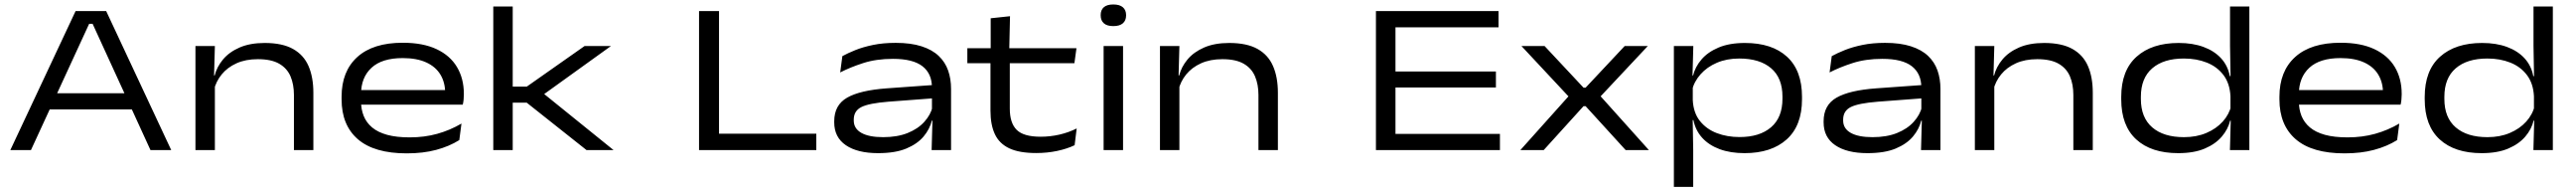

<svg xmlns="http://www.w3.org/2000/svg" viewBox="-20 -690 11860 878"><path d="M27.5 0 328 -639H469L768.5 0H673L406.5 -580.5H390.5L122.5 0ZM190 -187V-261.5H605.5V-187Z M1333.5 0V-253.5Q1333.5 -302 1317.8 -339Q1302 -376 1265.8 -397Q1229.5 -418 1167.5 -418Q1111 -418 1069 -399Q1027 -380 1000.8 -347.8Q974.5 -315.5 965 -275.5L951 -343H968.5Q978.5 -382.5 1006.8 -416.5Q1035 -450.5 1083 -471.5Q1131 -492.5 1199 -492.5Q1280 -492.5 1329.2 -465Q1378.5 -437.5 1400.8 -386.2Q1423 -335 1423 -263.5V0ZM880 0V-478.5H969.5L965.5 -334.5L969.5 -324V0Z M1853 15Q1703.5 15 1628.2 -49.8Q1553 -114.5 1553 -233.5V-245.5Q1553 -362.5 1625.5 -428Q1698 -493.5 1834.5 -493.5Q1927.5 -493.5 1990 -464.2Q2052.5 -435 2084.2 -382Q2116 -329 2116 -258.5V-255.5Q2116 -244 2114.8 -231.5Q2113.5 -219 2111 -209H2027.5Q2029 -220.5 2029.5 -234.5Q2030 -248.5 2030 -261.5Q2030 -311 2008 -347.2Q1986 -383.5 1942.5 -403.2Q1899 -423 1834.5 -423Q1739 -423 1690.8 -378.5Q1642.5 -334 1642.5 -257V-249.5V-240V-224Q1642.5 -187.5 1654.8 -157Q1667 -126.5 1693.5 -104.2Q1720 -82 1762.8 -70.2Q1805.5 -58.5 1866.5 -58.5Q1934.5 -58.5 1993.2 -74.8Q2052 -91 2105 -122L2095 -46Q2048.5 -17 1988.5 -1Q1928.5 15 1853 15ZM1594 -209V-276H2093.5V-209Z M2681 0 2405.5 -218H2324V-292H2406L2672 -478.5H2793.5L2472.5 -248V-268.5L2805.5 0ZM2251.5 0V-660H2341V0Z M3291 0H3199V-639H3291ZM3246 -75.5H3739V0H3246Z M4270 0 4274 -143.5 4271.5 -162V-273.5V-287.5Q4271.5 -351.5 4227.8 -385.5Q4184 -419.5 4092 -419.5Q4015 -419.5 3954.8 -400Q3894.5 -380.5 3849 -357L3859 -432Q3883.5 -445.5 3919 -459.8Q3954.5 -474 4000.8 -483.5Q4047 -493 4104.5 -493Q4174.5 -493 4223.5 -477.2Q4272.5 -461.5 4302.5 -433Q4332.5 -404.5 4346 -366Q4359.5 -327.5 4359.5 -281.5V0ZM4023.5 14Q3928.5 14 3875 -22.5Q3821.5 -59 3821.5 -127.5V-132.5Q3821.5 -207 3880.8 -241Q3940 -275 4064.5 -284L4281.5 -299.5L4283 -238.5L4071 -222.5Q3982 -215.5 3946.8 -198Q3911.5 -180.5 3911.5 -140V-136Q3911.5 -99 3946.5 -79.2Q3981.5 -59.5 4047 -59.5Q4112 -59.5 4159.5 -78.5Q4207 -97.5 4236.2 -129.8Q4265.5 -162 4274.5 -199.5L4288.5 -135.5H4271Q4261.5 -96.5 4233 -62.5Q4204.5 -28.5 4153.5 -7.2Q4102.5 14 4023.5 14Z M4751.5 13.5Q4674 13.5 4628 -8Q4582 -29.5 4561.5 -72.8Q4541 -116 4541 -181.5V-425.5H4630V-190.5Q4630 -124.5 4661.8 -93Q4693.5 -61.5 4772 -61.5Q4816 -61.5 4858.5 -71.2Q4901 -81 4938 -99.5L4928.5 -22.5Q4894 -6 4848.2 3.8Q4802.5 13.5 4751.5 13.5ZM4434.5 -399.5V-468.5H4937L4927.5 -399.5ZM4542 -460V-606L4631 -615.5L4627.5 -460Z M5062 0V-478.5H5151.5V0ZM5106.5 -570Q5077.5 -570 5063 -583Q5048.5 -596 5048.5 -619V-621Q5048.5 -644 5063 -656.8Q5077.5 -669.5 5106.5 -669.5Q5136 -669.5 5150.8 -656.5Q5165.5 -643.5 5165.5 -621V-619Q5165.5 -596 5150.8 -583Q5136 -570 5106.5 -570Z M5775 0V-253.5Q5775 -302 5759.2 -339Q5743.5 -376 5707.2 -397Q5671 -418 5609 -418Q5552.5 -418 5510.5 -399Q5468.5 -380 5442.2 -347.8Q5416 -315.5 5406.5 -275.5L5392.5 -343H5410Q5420 -382.5 5448.2 -416.5Q5476.5 -450.5 5524.5 -471.5Q5572.5 -492.5 5640.5 -492.5Q5721.5 -492.5 5770.8 -465Q5820 -437.5 5842.2 -386.2Q5864.5 -335 5864.5 -263.5V0ZM5321.5 0V-478.5H5411L5407 -334.5L5411 -324V0Z M6316 0V-639H6406V0ZM6322.5 0V-74.5H6887V0ZM6363 -288V-361.5H6868.5V-288ZM6322.5 -564.5V-639H6880.5V-564.5Z M6981 0 7212 -257.5V-237L6986 -478.5H7092.5L7272 -287H7281.5L7461.5 -478.5H7568L7341.5 -237.5V-257.5L7573 0H7466L7281.5 -202H7272L7088.5 0Z M8013.5 14Q7948.5 14 7899 -4.2Q7849.5 -22.5 7818.5 -56.5Q7787.5 -90.5 7778 -138H7748L7775 -230Q7778 -171 7808.2 -133.5Q7838.5 -96 7886 -78Q7933.5 -60 7990.5 -60Q8083 -60 8135.5 -105Q8188 -150 8188 -236V-246Q8188 -332 8135.5 -376.5Q8083 -421 7989 -421Q7931.5 -421 7886 -401.5Q7840.5 -382 7810.8 -348.5Q7781 -315 7771 -273L7747.5 -343H7776.5Q7786 -382.5 7815 -416.5Q7844 -450.5 7893.8 -471.5Q7943.5 -492.5 8015 -492.5Q8140 -492.5 8209 -429.2Q8278 -366 8278 -245V-234Q8278 -112.5 8207.5 -49.2Q8137 14 8013.5 14ZM7688 169V-478.5H7777.5L7773.5 -333.5L7775 -298V-173L7774.5 -146.5L7777 -1V169Z M8826 0 8830 -143.5 8827.5 -162V-273.5V-287.5Q8827.5 -351.5 8783.8 -385.5Q8740 -419.5 8648 -419.5Q8571 -419.5 8510.8 -400Q8450.5 -380.5 8405 -357L8415 -432Q8439.5 -445.5 8475 -459.8Q8510.5 -474 8556.8 -483.5Q8603 -493 8660.5 -493Q8730.5 -493 8779.5 -477.2Q8828.5 -461.5 8858.5 -433Q8888.5 -404.5 8902 -366Q8915.5 -327.5 8915.5 -281.5V0ZM8579.5 14Q8484.5 14 8431 -22.5Q8377.5 -59 8377.5 -127.5V-132.5Q8377.5 -207 8436.8 -241Q8496 -275 8620.5 -284L8837.5 -299.5L8839 -238.5L8627 -222.5Q8538 -215.5 8502.8 -198Q8467.5 -180.5 8467.5 -140V-136Q8467.5 -99 8502.5 -79.2Q8537.5 -59.5 8603 -59.5Q8668 -59.5 8715.5 -78.5Q8763 -97.5 8792.2 -129.8Q8821.5 -162 8830.5 -199.5L8844.5 -135.5H8827Q8817.5 -96.5 8789 -62.5Q8760.5 -28.5 8709.5 -7.2Q8658.5 14 8579.5 14Z M9527.5 0V-253.5Q9527.5 -302 9511.8 -339Q9496 -376 9459.8 -397Q9423.5 -418 9361.5 -418Q9305 -418 9263 -399Q9221 -380 9194.8 -347.8Q9168.5 -315.5 9159 -275.5L9145 -343H9162.5Q9172.5 -382.5 9200.8 -416.5Q9229 -450.5 9277 -471.5Q9325 -492.5 9393 -492.5Q9474 -492.5 9523.2 -465Q9572.5 -437.5 9594.8 -386.2Q9617 -335 9617 -263.5V0ZM9074 0V-478.5H9163.5L9159.5 -334.5L9163.5 -324V0Z M10010.5 14Q9886 14 9817 -49.2Q9748 -112.5 9748 -233.5V-244.5Q9748 -366 9818.5 -429.2Q9889 -492.5 10012.5 -492.5Q10077.5 -492.5 10127 -474.2Q10176.5 -456 10207.8 -422Q10239 -388 10248 -340H10278.5L10251 -247.5Q10248 -306.5 10218.8 -345Q10189.5 -383.5 10142.2 -402.2Q10095 -421 10036.5 -421Q9943 -421 9890.8 -376Q9838.5 -331 9838.5 -245V-235Q9838.5 -149.5 9890.8 -104.5Q9943 -59.5 10037 -59.5Q10094.5 -59.5 10140 -78.8Q10185.5 -98 10215.5 -131.2Q10245.5 -164.5 10255 -206L10278 -135.5H10249.5Q10240 -96 10211 -62Q10182 -28 10132.5 -7Q10083 14 10010.5 14ZM10248.5 0 10252.5 -145 10251 -172.5V-311L10251.5 -332L10249 -478V-660H10338V0Z M10776.5 15Q10627 15 10551.8 -49.8Q10476.5 -114.5 10476.5 -233.5V-245.5Q10476.5 -362.5 10549 -428Q10621.5 -493.5 10758 -493.5Q10851 -493.5 10913.5 -464.2Q10976 -435 11007.8 -382Q11039.5 -329 11039.5 -258.5V-255.5Q11039.5 -244 11038.2 -231.5Q11037 -219 11034.5 -209H10951Q10952.5 -220.5 10953 -234.5Q10953.5 -248.5 10953.5 -261.5Q10953.5 -311 10931.5 -347.2Q10909.5 -383.5 10866 -403.2Q10822.5 -423 10758 -423Q10662.5 -423 10614.2 -378.5Q10566 -334 10566 -257V-249.5V-240V-224Q10566 -187.5 10578.2 -157Q10590.5 -126.5 10617 -104.2Q10643.5 -82 10686.2 -70.2Q10729 -58.5 10790 -58.5Q10858 -58.5 10916.8 -74.8Q10975.5 -91 11028.5 -122L11018.5 -46Q10972 -17 10912 -1Q10852 15 10776.5 15ZM10517.5 -209V-276H11017V-209Z M11408 14Q11283.5 14 11214.5 -49.2Q11145.5 -112.5 11145.5 -233.5V-244.5Q11145.5 -366 11216 -429.2Q11286.5 -492.5 11410 -492.5Q11475 -492.5 11524.5 -474.2Q11574 -456 11605.2 -422Q11636.5 -388 11645.5 -340H11676L11648.5 -247.5Q11645.5 -306.5 11616.2 -345Q11587 -383.5 11539.8 -402.2Q11492.5 -421 11434 -421Q11340.5 -421 11288.2 -376Q11236 -331 11236 -245V-235Q11236 -149.5 11288.2 -104.5Q11340.5 -59.5 11434.5 -59.5Q11492 -59.5 11537.5 -78.8Q11583 -98 11613 -131.2Q11643 -164.5 11652.5 -206L11675.5 -135.5H11647Q11637.5 -96 11608.5 -62Q11579.5 -28 11530 -7Q11480.5 14 11408 14ZM11646 0 11650 -145 11648.5 -172.5V-311L11649 -332L11646.5 -478V-660H11735.5V0Z"/></svg>

Font: Anek Latin Expanded
Style: Regular
Weight: 400
Width: 7
Designer: Yesha Goshar
Foundry: Ek Type
Version: Version 1.003